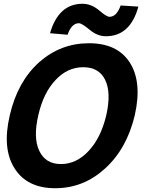

<svg xmlns="http://www.w3.org/2000/svg" viewBox="-20 -983 810 1017"><path d="M58 -90Q-10 -195 32 -373Q73 -551 188 -654Q302 -754 451 -754Q600 -754 666 -654Q734 -550 694 -373Q652 -195 536 -90Q422 14 273 14Q124 14 58 -90ZM450 -184Q515 -254 543 -373Q570 -492 537 -560Q504 -627 421 -627Q338 -627 275 -560Q210 -492 183 -373Q155 -254 188 -184Q221 -114 303 -114Q385 -114 450 -184ZM454 -826Q413 -860 398 -860Q359 -860 338 -799L245 -807Q290 -963 417 -963Q463 -963 504 -929Q544 -894 560 -894Q598 -894 619 -954L713 -948Q670 -791 541 -791Q495 -791 454 -826Z"/></svg>

Font: KaiGen Gothic CN Bold
Style: Bold
Weight: 700
Designer: Ryoko NISHIZUKA  (kana & ideographs); Paul D. Hunt (Latin, Greek & Cyrillic); Wenlong ZHANG  (bopomofo); Sandoll Communi
Foundry: Adobe Systems Incorporated
Version: Version 1.002.20150501